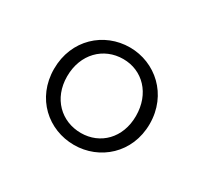

<svg xmlns="http://www.w3.org/2000/svg" viewBox="-72 -840 485 459"><g transform="rotate(30 171.0 -610.5)"><path d="M172 -509C118 -509 76 -549 76 -610C76 -672 118 -713 172 -713C225 -713 266 -672 266 -610C266 -549 225 -509 172 -509ZM172 -476C242 -476 304 -529 304 -610C304 -691 242 -745 172 -745C101 -745 40 -691 40 -610C40 -529 101 -476 172 -476Z"/></g></svg>

Font: Source Han Serif CN
Style: Regular
Weight: 400
Designer: Ryoko NISHIZUKA 西塚涼子 (kana & ideographs); Frank Grießhammer (Latin, Greek & Cyrillic); Wenlong ZHANG 张文龙 (bopomofo); San
Foundry: Adobe
Version: Version 2.003;hotconv 1.1.1;makeotfexe 2.6.0